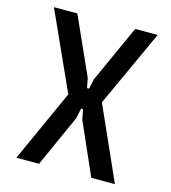

<svg xmlns="http://www.w3.org/2000/svg" viewBox="-117 -895 884 990"><g transform="rotate(15 325.0 -400.0)"><path d="M62 0 236 -385 48 -800H173L311 -493L321 -441H332L343 -493L482 -800H602L414 -390L588 0H462L340 -276L329 -331H319L307 -276L183 0Z"/></g></svg>

Font: Martian Mono SemiCondensed
Style: Regular
Weight: 400
Width: 4
Designer: Roman Shamin
Foundry: Evil Martians
Version: Version 1.000